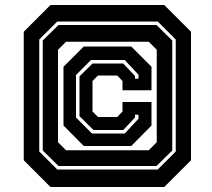

<svg xmlns="http://www.w3.org/2000/svg" viewBox="-20 -734 849 768"><path d="M182 14 75 -93V-607L182 -714H637L744 -607V-93L637 14ZM209 -56H611L683 -128V-576L611 -648H209L137 -576V-128ZM214 -70 151 -132V-572L214 -634H606L669 -572V-132L606 -70ZM348 -200H479L534 -259V-275H520V-264L473 -214H354L298 -269.5V-428.5L350 -480H473L520 -430V-419H534V-435L479 -494H344L284 -434V-264ZM244 -133H575L607 -165V-535L575 -567H244L212 -535V-165ZM315 -150 234 -232V-467L315 -548H505L586 -467V-373H470V-410L449 -432H372L350 -410V-288L372 -266H449L470 -288V-326H586V-232L505 -150Z"/></svg>

Font: Tourney Thin
Style: Regular
Weight: 100
Designer: Tyler Finck
Foundry: Etcetera Type Co
Version: Version 1.015